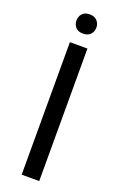

<svg xmlns="http://www.w3.org/2000/svg" viewBox="-167 -923 607 968"><g transform="rotate(20 136.0 -438.5)"><path d="M183.6 -710.9V0H89.4V-710.9ZM83 -825.2Q83 -846.7 96.4 -861.8Q109.9 -877 136.2 -877Q162.1 -877 176 -861.8Q189.9 -846.7 189.9 -825.2Q189.9 -803.7 176 -788.8Q162.1 -773.9 136.2 -773.9Q109.9 -773.9 96.4 -788.8Q83 -803.7 83 -825.2Z"/></g></svg>

Font: RobotoDEMO
Style: Regular
Weight: 400
Designer: Christian Robertson
Foundry: Google
Version: Version 2.136